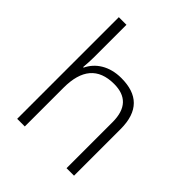

<svg xmlns="http://www.w3.org/2000/svg" viewBox="-210 -888 1015 1015"><g transform="rotate(45 298.0 -380.0)"><path d="M145 -517V-760H88V0H145V-290C145 -424 202 -493 320 -493C409 -493 457 -446 457 -344V0H513V-348C513 -482 447 -542 325 -542C235 -542 173 -499 145 -440H141C143 -465 145 -489 145 -517Z"/></g></svg>

Font: Noto Sans Telugu Light
Style: Regular
Weight: 300
Designer: Jelle Bosma - Monotype Design Team
Foundry: Monotype Imaging Inc.
Version: Version 2.005